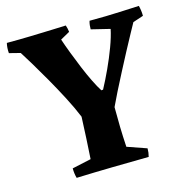

<svg xmlns="http://www.w3.org/2000/svg" viewBox="-100 -750 818 850"><g transform="rotate(-15 309.0 -325.0)"><path d="M148 7Q142 -14 142 -38L229 -57Q232 -102 234.5 -151.5Q237 -201 239 -249Q221 -293 194.5 -344Q168 -395 140 -444Q112 -493 88.5 -532Q65 -571 52 -591L1 -604Q-1 -629 4 -650Q61 -650 114 -651.5Q167 -653 209.5 -654.5Q252 -656 276 -657Q281 -643 283 -626L240 -602Q250 -572 264 -535.5Q278 -499 293.5 -461.5Q309 -424 325 -391.5Q341 -359 354 -339L362 -340Q382 -377 403 -422.5Q424 -468 440.5 -512.5Q457 -557 464 -591L378 -612Q378 -621 379 -630.5Q380 -640 383 -650Q461 -650 522 -653Q583 -656 611 -657Q617 -633 617 -610L569 -594Q561 -579 544 -548.5Q527 -518 506 -478Q485 -438 463 -396Q441 -354 422 -316Q403 -278 391 -252Q391 -203 392 -161Q393 -119 396 -69L485 -38Q485 -18 480 0Q397 1 314 2.5Q231 4 148 7Z"/></g></svg>

Font: Labrada
Style: Bold
Weight: 700
Designer: Mercedes Jáuregui
Foundry: Omnibus-Type Team
Version: Version 1.000; ttfautohint (v1.8.4.7-5d5b)